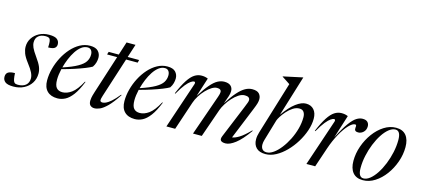

<svg xmlns="http://www.w3.org/2000/svg" viewBox="-73 -1227 3777 1722"><g transform="rotate(15 1815.0 -366.0)"><path d="M68 -110.5Q71 -46 84 -29Q91 -20.5 99.5 -18.2Q108 -16 119 -16Q166 -16 192.2 -38.2Q218.5 -60.5 218.5 -101.5Q218.5 -125.5 204.5 -154.5Q190.5 -183.5 156.5 -227.5Q122.5 -272 110.5 -304Q98.5 -336 98.5 -365Q98.5 -408.5 121.5 -444Q144.5 -479.5 184.5 -500.8Q224.5 -522 276 -522Q329.5 -522 350.8 -504.5Q372 -487 372 -458Q372 -435.5 355.2 -422.8Q338.5 -410 295.5 -410Q297.5 -445.5 295 -464Q292.5 -482.5 286.5 -489.5Q276.5 -501.5 248.5 -501.5Q207.5 -501.5 182.8 -481Q158 -460.5 158 -421.5Q158 -398.5 169.5 -372.5Q181 -346.5 214.5 -299.5Q248.5 -252.5 260.8 -221.5Q273 -190.5 273 -161Q273 -111 248.5 -72.5Q224 -34 181.2 -12Q138.5 10 84 10Q29.5 10 7.5 -7.8Q-14.5 -25.5 -14.5 -55Q-14.5 -84.5 5 -97.5Q24.5 -110.5 68 -110.5Z M699.5 -197.5Q667 -116 633 -70.8Q599 -25.5 564 -7.8Q529 10 492.5 10Q431 10 397 -24Q363 -58 363 -123Q363 -176.5 377.8 -232.5Q392.5 -288.5 419.5 -340.2Q446.5 -392 483.2 -433Q520 -474 564 -498Q608 -522 657 -522Q709 -522 732.2 -497.2Q755.5 -472.5 755.5 -436.5Q755.5 -415 749.2 -392.2Q743 -369.5 728 -347.5Q709.5 -336 667.5 -319.2Q625.5 -302.5 571 -284.8Q516.5 -267 460.5 -252.5Q447.5 -195.5 447.5 -152.5Q447.5 -99.5 466.5 -77Q485.5 -54.5 522 -54.5Q563.5 -54.5 606.5 -85.2Q649.5 -116 694 -198.5ZM638.5 -502Q608.5 -502 581.8 -481.8Q555 -461.5 532.5 -427.5Q510 -393.5 493 -352.2Q476 -311 465 -269.5Q552.5 -298.5 600.2 -325.8Q648 -353 666.2 -382.2Q684.5 -411.5 684.5 -446Q684.5 -471.5 672.5 -486.8Q660.5 -502 638.5 -502Z M880.5 -117Q875 -100 873.2 -90.8Q871.5 -81.5 871.5 -76Q871.5 -58.5 894 -58.5Q906 -58.5 924.8 -66.5Q943.5 -74.5 971.5 -98.5Q999.5 -122.5 1038 -170L1042.5 -166.5Q992 -90 953.8 -52.2Q915.5 -14.5 887 -2.2Q858.5 10 836 10Q814 10 799 -3Q784 -16 784 -46.5Q784 -56.5 786.8 -74Q789.5 -91.5 802 -131L916 -486H822.5L830.5 -512H924L963.5 -635H1046.5L1007 -512H1113L1106.5 -486H999Z M1417.5 -197.5Q1385 -116 1351 -70.8Q1317 -25.5 1282 -7.8Q1247 10 1210.5 10Q1149 10 1115 -24Q1081 -58 1081 -123Q1081 -176.5 1095.8 -232.5Q1110.5 -288.5 1137.5 -340.2Q1164.5 -392 1201.2 -433Q1238 -474 1282 -498Q1326 -522 1375 -522Q1427 -522 1450.2 -497.2Q1473.5 -472.5 1473.5 -436.5Q1473.5 -415 1467.2 -392.2Q1461 -369.5 1446 -347.5Q1427.5 -336 1385.5 -319.2Q1343.5 -302.5 1289 -284.8Q1234.5 -267 1178.5 -252.5Q1165.5 -195.5 1165.5 -152.5Q1165.5 -99.5 1184.5 -77Q1203.5 -54.5 1240 -54.5Q1281.5 -54.5 1324.5 -85.2Q1367.5 -116 1412 -198.5ZM1356.5 -502Q1326.5 -502 1299.8 -481.8Q1273 -461.5 1250.5 -427.5Q1228 -393.5 1211 -352.2Q1194 -311 1183 -269.5Q1270.5 -298.5 1318.2 -325.8Q1366 -353 1384.2 -382.2Q1402.5 -411.5 1402.5 -446Q1402.5 -471.5 1390.5 -486.8Q1378.5 -502 1356.5 -502Z M2261.5 -161.5Q2196.5 -69.5 2144.2 -29.8Q2092 10 2054 10Q2022 10 2010 -2.8Q1998 -15.5 2010.5 -46L2134 -346Q2148 -380 2153.2 -394.8Q2158.5 -409.5 2158.5 -418.5Q2158.5 -451.5 2112 -451.5Q2083.5 -451.5 2054.2 -432.2Q2025 -413 1998.8 -383.8Q1972.5 -354.5 1953 -322.8Q1933.5 -291 1924.5 -265.5L1832 0H1750.5L1883 -379Q1893 -407.5 1893 -422.5Q1893 -451.5 1853.5 -451.5Q1831 -451.5 1804.5 -435Q1778 -418.5 1752 -391.2Q1726 -364 1705.2 -331Q1684.5 -298 1673.5 -265L1585 0H1503.5L1648.5 -431Q1651.5 -439.5 1649.8 -446.5Q1648 -453.5 1639.5 -453.5Q1629 -453.5 1610.2 -441.2Q1591.5 -429 1565.2 -396.8Q1539 -364.5 1505 -304.5L1499.5 -307Q1534 -388.5 1564.8 -435.5Q1595.5 -482.5 1626.2 -502.2Q1657 -522 1691.5 -522Q1710 -522 1723.2 -519.2Q1736.5 -516.5 1751 -510.5L1694.5 -334Q1740 -407.5 1775.5 -448.5Q1811 -489.5 1841.8 -505.8Q1872.5 -522 1904 -522Q1942.5 -522 1962.5 -504Q1982.5 -486 1982.5 -454Q1982.5 -433.5 1973.5 -407L1948 -334Q1992.5 -404.5 2029 -445.5Q2065.5 -486.5 2097.8 -504.2Q2130 -522 2162.5 -522Q2208 -522 2226.8 -501.2Q2245.5 -480.5 2245.5 -451Q2245.5 -434 2240 -413.5Q2234.5 -393 2215.5 -347L2097.5 -57.5Q2122 -59.5 2161.5 -83.2Q2201 -107 2257 -165Z M2470 -651.5Q2456 -661 2436.8 -673.8Q2417.5 -686.5 2395.5 -700.5L2395 -703.5L2574.5 -742H2576L2460 -364.5Q2517 -445.5 2568.2 -483.8Q2619.5 -522 2661 -522Q2708.5 -522 2735.2 -491.5Q2762 -461 2762 -408Q2762 -355 2742.5 -297.2Q2723 -239.5 2689.2 -184.8Q2655.5 -130 2612.2 -86Q2569 -42 2520.8 -16Q2472.5 10 2424.5 10Q2367.5 10 2338.8 -19Q2310 -48 2310 -97Q2310 -128.5 2321 -163.5ZM2384 -110.5Q2377 -87 2377 -67Q2377 -39.5 2390.5 -23.8Q2404 -8 2430 -8Q2460.5 -8 2493.8 -31.5Q2527 -55 2558.2 -95Q2589.5 -135 2614.8 -185.2Q2640 -235.5 2654.8 -290Q2669.5 -344.5 2669.5 -396.5Q2669.5 -427.5 2656.2 -445.8Q2643 -464 2616 -464Q2585 -464 2555.5 -444.8Q2526 -425.5 2501.8 -398Q2477.5 -370.5 2461.8 -345Q2446 -319.5 2442 -307Z M2948.5 -431Q2951.5 -439.5 2949.8 -446.5Q2948 -453.5 2939.5 -453.5Q2929 -453.5 2910.2 -441.2Q2891.5 -429 2865.2 -396.8Q2839 -364.5 2805 -304.5L2799.5 -307Q2834 -388.5 2864.8 -435.5Q2895.5 -482.5 2926.2 -502.2Q2957 -522 2991.5 -522Q3010 -522 3023.2 -519.2Q3036.5 -516.5 3051 -510.5L2983 -295Q3030.5 -388.5 3066.2 -437.5Q3102 -486.5 3130.8 -504.2Q3159.5 -522 3187 -522Q3218.5 -522 3233.2 -506.8Q3248 -491.5 3248 -468Q3248 -434.5 3226.5 -413.8Q3205 -393 3177.5 -393Q3140 -393 3144.5 -427.5Q3147 -445 3144.2 -450.5Q3141.5 -456 3134.5 -456Q3110 -456 3076 -420.2Q3042 -384.5 3007.5 -322.5Q2973 -260.5 2946.5 -182.5L2885 0H2803.5Z M3498 -522Q3560 -522 3591.5 -483.5Q3623 -445 3623 -375Q3623 -306 3599 -237.8Q3575 -169.5 3533.8 -113.5Q3492.5 -57.5 3439.5 -23.8Q3386.5 10 3328.5 10Q3266.5 10 3235 -28.5Q3203.5 -67 3203.5 -137Q3203.5 -206 3227.5 -274.2Q3251.5 -342.5 3292.8 -398.5Q3334 -454.5 3387 -488.2Q3440 -522 3498 -522ZM3330 -7Q3360 -7 3390.8 -31.8Q3421.5 -56.5 3449 -98.8Q3476.5 -141 3498 -194.5Q3519.5 -248 3532 -306Q3544.5 -364 3544.5 -420Q3544.5 -505 3496.5 -505Q3466.5 -505 3435.8 -480.2Q3405 -455.5 3377.5 -413.2Q3350 -371 3328.5 -317.5Q3307 -264 3294.5 -206Q3282 -148 3282 -92Q3282 -7 3330 -7Z"/></g></svg>

Font: Newsreader 72pt
Style: Italic
Weight: 400
Italic angle: -17°
Designer: Hugues Gentile
Foundry: Production Type
Version: Version 1.003; ttfautohint (v1.8.3)